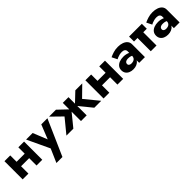

<svg xmlns="http://www.w3.org/2000/svg" viewBox="324 -1843 3433 3433"><g transform="rotate(-45 2041.0 -126.5)"><path d="M106 -186H478V-299H106ZM410 -460V0H555V-460ZM59 -460V0H205V-460Z M1145 -460H990L843 -92L921 -91L772 -460H606L805 -37L693 220H845Z M1851 -460 1651 -270 1871 0H2046L1828 -266L2026 -460ZM1678 -460H1534V0H1678ZM1361 -460H1186L1384 -266L1166 0H1341L1561 -270Z M2152 -186H2524V-299H2152ZM2456 -460V0H2601V-460ZM2105 -460V0H2251V-460Z M2837 -137Q2837 -156 2846.5 -169Q2856 -182 2874.5 -189.5Q2893 -197 2919 -197Q2958 -197 2985.5 -187.5Q3013 -178 3039 -159V-230Q3029 -241 3005.5 -252.5Q2982 -264 2950.5 -271.5Q2919 -279 2884 -279Q2824 -279 2779 -261Q2734 -243 2709.5 -210Q2685 -177 2685 -131Q2685 -86 2706.5 -54.5Q2728 -23 2766 -6.5Q2804 10 2852 10Q2900 10 2938.5 -6.5Q2977 -23 2999.5 -54.5Q3022 -86 3022 -130L3006 -186Q3006 -149 2992 -128Q2978 -107 2954.5 -98Q2931 -89 2903 -89Q2885 -89 2870 -94.5Q2855 -100 2846 -110.5Q2837 -121 2837 -137ZM2778 -318Q2789 -325 2811 -334.5Q2833 -344 2862.5 -351Q2892 -358 2925 -358Q2963 -358 2984.5 -340.5Q3006 -323 3006 -294V0H3151V-324Q3151 -372 3123.5 -405Q3096 -438 3047.5 -455.5Q2999 -473 2937 -473Q2875 -473 2820.5 -456Q2766 -439 2727 -420Z M3210 -460V-335H3533V-460ZM3299 -440V0H3444V-440Z M3714 -137Q3714 -156 3723.5 -169Q3733 -182 3751.5 -189.5Q3770 -197 3796 -197Q3835 -197 3862.5 -187.5Q3890 -178 3916 -159V-230Q3906 -241 3882.5 -252.5Q3859 -264 3827.5 -271.5Q3796 -279 3761 -279Q3701 -279 3656 -261Q3611 -243 3586.5 -210Q3562 -177 3562 -131Q3562 -86 3583.5 -54.5Q3605 -23 3643 -6.5Q3681 10 3729 10Q3777 10 3815.5 -6.5Q3854 -23 3876.5 -54.5Q3899 -86 3899 -130L3883 -186Q3883 -149 3869 -128Q3855 -107 3831.5 -98Q3808 -89 3780 -89Q3762 -89 3747 -94.5Q3732 -100 3723 -110.5Q3714 -121 3714 -137ZM3655 -318Q3666 -325 3688 -334.5Q3710 -344 3739.5 -351Q3769 -358 3802 -358Q3840 -358 3861.5 -340.5Q3883 -323 3883 -294V0H4028V-324Q4028 -372 4000.5 -405Q3973 -438 3924.5 -455.5Q3876 -473 3814 -473Q3752 -473 3697.5 -456Q3643 -439 3604 -420Z"/></g></svg>

Font: Jost
Style: Bold
Weight: 700
Version: Version 3.710